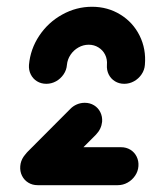

<svg xmlns="http://www.w3.org/2000/svg" viewBox="-20 -542 447 562"><path d="M39.3 -55.6Q40.4 -70.7 49.1 -83.5Q57.8 -96.3 71.1 -103.7Q84.4 -111.1 99.6 -111.1H334.4Q349.6 -111.1 361.7 -103.7Q373.7 -96.3 380 -83.5Q386.3 -70.7 385.2 -55.6Q384.1 -40.4 375.4 -27.6Q366.7 -14.8 353.3 -7.4Q340 0 324.8 0H90Q74.8 0 62.8 -7.4Q50.7 -14.8 44.4 -27.6Q38.1 -40.4 39.3 -55.6ZM94.1 -5.2Q78.9 -5.2 66.9 -12.6Q54.8 -20 48.5 -32.8Q42.2 -45.6 43.3 -60.7Q44.4 -71.5 49.1 -81.1Q53.7 -90.7 61.1 -98.1L185.6 -223Q193.7 -231.5 204.8 -236.3Q215.9 -241.1 228.1 -241.1Q243.3 -241.1 255.4 -233.7Q267.4 -226.3 273.7 -213.5Q280 -200.7 278.9 -185.6Q276.7 -164.4 261.1 -148.1L136.7 -23.3Q128.1 -14.8 117 -10Q105.9 -5.2 94.1 -5.2ZM115.6 -296.7Q100.4 -296.7 88.3 -304.1Q76.3 -311.5 70 -324.3Q63.7 -337 64.8 -352.2Q68.9 -398.5 95 -437.6Q121.1 -476.7 162.2 -499.4Q203.3 -522.2 249.3 -522.2Q295.2 -522.2 332.2 -499.4Q369.3 -476.7 388.7 -437.6Q408.1 -398.5 404.1 -352.2Q403 -337 394.3 -324.3Q385.6 -311.5 372.2 -304.1Q358.9 -296.7 343.7 -296.7Q328.5 -296.7 316.5 -304.1Q304.4 -311.5 298.1 -324.3Q291.9 -337 293 -352.2Q294.4 -368.1 287.8 -381.7Q281.1 -395.2 268.3 -403.1Q255.6 -411.1 239.6 -411.1Q223.7 -411.1 209.6 -403.1Q195.6 -395.2 186.5 -381.7Q177.4 -368.1 175.9 -352.2Q174.8 -337 166.1 -324.3Q157.4 -311.5 144.1 -304.1Q130.7 -296.7 115.6 -296.7Z"/></svg>

Font: 26F Galaxy Sans Oblique
Style: Regular
Weight: 400
Italic angle: -5°
Designer: C₂₉H₂₅N₃O₅
Version: Version 1.200;FEAKit 1.0